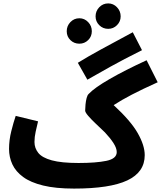

<svg xmlns="http://www.w3.org/2000/svg" viewBox="-20 -1084 944 1125"><path d="M414 21Q306 21 232.5 3Q159 -15 115.5 -47Q72 -79 52.5 -121Q33 -163 33 -211Q33 -263 46 -315Q59 -367 72 -405L203 -373Q196 -344 189 -312.5Q182 -281 182 -252Q182 -216 204.5 -188Q227 -160 283.5 -144.5Q340 -129 440 -129Q542 -129 603 -141.5Q664 -154 664 -193Q664 -216 645 -245.5Q626 -275 595 -308Q568 -334 541 -359.5Q514 -385 496.5 -405.5Q479 -426 479 -436Q479 -451 481 -471.5Q483 -492 487.5 -509.5Q492 -527 500 -534Q534 -570 622.5 -621Q711 -672 839 -731L904 -602Q815 -562 752.5 -529.5Q690 -497 646 -468Q746 -376 787 -304Q828 -232 828 -175Q828 -75 726 -27Q624 21 414 21ZM492 -617 436 -716Q494 -752 572 -794.5Q650 -837 758 -895L812 -790Q702 -735 626.5 -693Q551 -651 492 -617ZM614 -915Q583 -915 561.5 -936.5Q540 -958 540 -988Q540 -1019 561.5 -1041.5Q583 -1064 614 -1064Q644 -1064 665.5 -1041.5Q687 -1019 687 -988Q687 -958 665.5 -936.5Q644 -915 614 -915ZM445 -828Q414 -828 392.5 -849Q371 -870 371 -901Q371 -932 392.5 -954.5Q414 -977 445 -977Q475 -977 496.5 -954.5Q518 -932 518 -901Q518 -870 496.5 -849Q475 -828 445 -828Z"/></svg>

Font: Noto Sans Arabic SemCond ExtBd
Style: Regular
Weight: 800
Width: 4
Designer: Monotype Design Team, Nadine Chahine, Nizar Qandah and Khaled Hosny
Foundry: Monotype Imaging Inc.
Version: Version 2.012; ttfautohint (v1.8.4.7-5d5b)